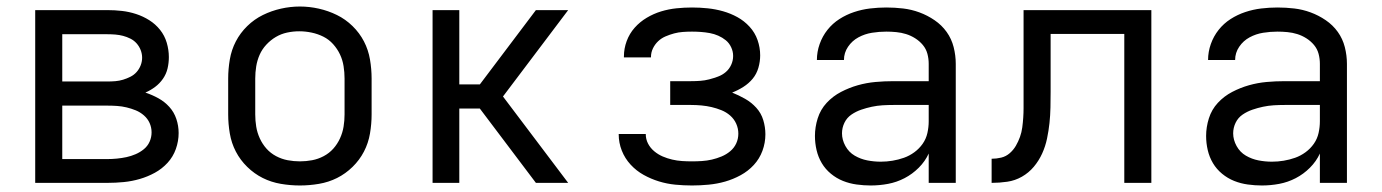

<svg xmlns="http://www.w3.org/2000/svg" viewBox="-20 -561 4240 589"><path d="M88 0V-530H309Q332 -530 354 -527.5Q376 -525 397.5 -518Q419 -511 438 -499Q457 -487 471 -469.5Q485 -452 491.5 -430Q498 -408 498 -386Q498 -368 494 -351Q490 -334 480 -319.5Q470 -305 456 -294.5Q442 -284 426 -277Q447 -270 466 -259.5Q485 -249 499.5 -233Q514 -217 521 -196Q528 -175 528 -153Q528 -128 519.5 -104Q511 -80 494 -61.5Q477 -43 455 -31Q433 -19 409 -12Q385 -5 360 -2.5Q335 0 309 0ZM171 -311H309Q322 -311 334 -312Q346 -313 357.5 -316.5Q369 -320 380 -325.5Q391 -331 399 -340Q407 -349 411.5 -360.5Q416 -372 416 -384Q416 -396 411.5 -407.5Q407 -419 399 -428Q391 -437 380 -442.5Q369 -448 357.5 -451Q346 -454 334 -455Q322 -456 309 -456H171ZM171 -73H309Q324 -73 339 -74.5Q354 -76 368 -79Q382 -82 396 -88Q410 -94 421.5 -103.5Q433 -113 439 -126.5Q445 -140 445 -155Q445 -170 439 -183.5Q433 -197 421.5 -207Q410 -217 396.5 -222.5Q383 -228 368.5 -231.5Q354 -235 339 -236Q324 -237 309 -237H171Z M900 8Q871 8 841.5 3Q812 -2 786 -15Q760 -28 738.5 -49Q717 -70 703.5 -96Q690 -122 685 -151.5Q680 -181 680 -210V-320Q680 -349 685 -378.5Q690 -408 703.5 -434Q717 -460 738.5 -481Q760 -502 786.5 -515Q813 -528 842 -534.5Q871 -541 900 -541Q929 -541 958 -534.5Q987 -528 1013.5 -515Q1040 -502 1061.5 -481Q1083 -460 1096.5 -434Q1110 -408 1115 -378.5Q1120 -349 1120 -320V-210Q1120 -181 1115 -151.5Q1110 -122 1096.5 -96Q1083 -70 1061.5 -49Q1040 -28 1014 -15Q988 -2 958.5 3Q929 8 900 8ZM900 -66Q919 -66 937.5 -69.5Q956 -73 973 -82Q990 -91 1002.5 -105Q1015 -119 1023 -136.5Q1031 -154 1034 -172.5Q1037 -191 1037 -210V-320Q1037 -339 1034 -358Q1031 -377 1023 -394Q1015 -411 1002 -425.5Q989 -440 972 -448.5Q955 -457 936 -461Q917 -465 898 -465Q879 -465 860.5 -461Q842 -457 826 -447.5Q810 -438 797 -424Q784 -410 776.5 -393Q769 -376 766 -357.5Q763 -339 763 -320V-210Q763 -191 766 -172.5Q769 -154 777 -136.5Q785 -119 797.5 -105Q810 -91 827 -82Q844 -73 862.5 -69.5Q881 -66 900 -66Z M1307 0V-530H1389V-302H1452L1624 -530H1723L1523 -265L1723 0H1624L1452 -228H1389V0Z M2103 8Q2077 8 2051.5 5.5Q2026 3 2001.5 -4.5Q1977 -12 1954.5 -24.5Q1932 -37 1914.5 -56Q1897 -75 1887.5 -99Q1878 -123 1878 -149Q1878 -149 1878 -149.5Q1878 -150 1878 -150H1961Q1961 -134 1968 -120.5Q1975 -107 1987 -97Q1999 -87 2013 -81Q2027 -75 2042 -71.5Q2057 -68 2072 -67Q2087 -66 2103 -66Q2118 -66 2133.5 -67Q2149 -68 2164 -71.5Q2179 -75 2193.5 -81Q2208 -87 2220 -97Q2232 -107 2238.5 -121Q2245 -135 2245 -151Q2245 -167 2238.5 -181.5Q2232 -196 2220 -206.5Q2208 -217 2193 -223Q2178 -229 2163 -232.5Q2148 -236 2132 -237.5Q2116 -239 2100 -239H2036V-312H2100Q2114 -312 2128 -313Q2142 -314 2155.5 -317.5Q2169 -321 2182.5 -326Q2196 -331 2206.5 -340Q2217 -349 2223 -362Q2229 -375 2229 -389V-390Q2229 -403 2223 -416Q2217 -429 2206.5 -437.5Q2196 -446 2183.5 -451.5Q2171 -457 2157.5 -459.5Q2144 -462 2130 -463Q2116 -464 2103 -464Q2089 -464 2075 -463Q2061 -462 2048 -458.5Q2035 -455 2022 -449.5Q2009 -444 1999 -434.5Q1989 -425 1983 -412.5Q1977 -400 1977 -386Q1977 -386 1977 -385.5Q1977 -385 1977 -385H1894Q1894 -385 1894 -386Q1894 -387 1894 -388Q1894 -412 1902.5 -435Q1911 -458 1927 -476Q1943 -494 1964 -506.5Q1985 -519 2008 -526Q2031 -533 2055 -535.5Q2079 -538 2103 -538Q2127 -538 2151 -535.5Q2175 -533 2198 -526.5Q2221 -520 2242 -508.5Q2263 -497 2279.5 -479Q2296 -461 2304 -438Q2312 -415 2312 -391Q2312 -372 2306.5 -353Q2301 -334 2289 -319.5Q2277 -305 2260.5 -294.5Q2244 -284 2226 -277Q2246 -269 2265.5 -258Q2285 -247 2300 -230.5Q2315 -214 2321.5 -192.5Q2328 -171 2328 -149Q2328 -123 2319 -98.5Q2310 -74 2292.5 -55Q2275 -36 2252 -23.5Q2229 -11 2204.5 -4Q2180 3 2154 5.5Q2128 8 2103 8Z M2651 8Q2630 8 2608 5Q2586 2 2566 -6Q2546 -14 2529 -28Q2512 -42 2501 -60.5Q2490 -79 2485 -100.5Q2480 -122 2480 -144Q2480 -171 2488.5 -198Q2497 -225 2516 -245.5Q2535 -266 2560 -279Q2585 -292 2611.5 -299.5Q2638 -307 2665.5 -309.5Q2693 -312 2721 -312H2829V-365Q2829 -381 2825 -396Q2821 -411 2811 -423Q2801 -435 2787.5 -443.5Q2774 -452 2759.5 -456.5Q2745 -461 2729.5 -462.5Q2714 -464 2699 -464Q2677 -464 2655 -460.5Q2633 -457 2613.5 -446.5Q2594 -436 2581.5 -417.5Q2569 -399 2569 -377Q2569 -377 2569 -377Q2569 -377 2569 -377H2486Q2486 -377 2486 -377Q2486 -377 2486 -377Q2486 -402 2494.5 -426Q2503 -450 2518.5 -469.5Q2534 -489 2555 -502.5Q2576 -516 2600 -524Q2624 -532 2649 -535Q2674 -538 2699 -538Q2725 -538 2750.5 -535Q2776 -532 2800.5 -523Q2825 -514 2847 -499Q2869 -484 2884 -463Q2899 -442 2905.5 -416.5Q2912 -391 2912 -365V0H2829V-90Q2818 -66 2798.5 -46.5Q2779 -27 2755 -14.5Q2731 -2 2704.5 3Q2678 8 2651 8ZM2682 -65Q2700 -65 2718 -68Q2736 -71 2753 -77Q2770 -83 2785 -94Q2800 -105 2810.5 -120Q2821 -135 2825 -153Q2829 -171 2829 -189V-239H2721Q2704 -239 2687.5 -238Q2671 -237 2654.5 -233.5Q2638 -230 2622 -224.5Q2606 -219 2592 -209.5Q2578 -200 2570.5 -184.5Q2563 -169 2563 -152Q2563 -132 2573.5 -113Q2584 -94 2602 -83.5Q2620 -73 2640.5 -69Q2661 -65 2682 -65Z M3022 0V-74Q3037 -74 3051.5 -77.5Q3066 -81 3077.5 -91Q3089 -101 3096.5 -114Q3104 -127 3109 -141Q3114 -155 3116 -170Q3118 -185 3119 -200Q3120 -215 3120 -229.5Q3120 -244 3120 -259Q3120 -262 3120 -264Q3120 -266 3120 -268V-274Q3120 -277 3120 -279Q3120 -281 3120 -283V-530H3512V0H3429V-457H3203V-282Q3203 -281 3203 -281Q3203 -281 3203 -281V-280Q3203 -256 3202.5 -231.5Q3202 -207 3199.5 -183.5Q3197 -160 3192 -136Q3187 -112 3177 -90Q3167 -68 3151.5 -49.5Q3136 -31 3115 -19Q3094 -7 3070 -3.5Q3046 0 3022 0Z M3851 8Q3830 8 3808 5Q3786 2 3766 -6Q3746 -14 3729 -28Q3712 -42 3701 -60.5Q3690 -79 3685 -100.5Q3680 -122 3680 -144Q3680 -171 3688.5 -198Q3697 -225 3716 -245.5Q3735 -266 3760 -279Q3785 -292 3811.5 -299.5Q3838 -307 3865.5 -309.5Q3893 -312 3921 -312H4029V-365Q4029 -381 4025 -396Q4021 -411 4011 -423Q4001 -435 3987.5 -443.5Q3974 -452 3959.5 -456.5Q3945 -461 3929.5 -462.5Q3914 -464 3899 -464Q3877 -464 3855 -460.5Q3833 -457 3813.5 -446.5Q3794 -436 3781.5 -417.5Q3769 -399 3769 -377Q3769 -377 3769 -377Q3769 -377 3769 -377H3686Q3686 -377 3686 -377Q3686 -377 3686 -377Q3686 -402 3694.5 -426Q3703 -450 3718.5 -469.5Q3734 -489 3755 -502.5Q3776 -516 3800 -524Q3824 -532 3849 -535Q3874 -538 3899 -538Q3925 -538 3950.5 -535Q3976 -532 4000.5 -523Q4025 -514 4047 -499Q4069 -484 4084 -463Q4099 -442 4105.5 -416.5Q4112 -391 4112 -365V0H4029V-90Q4018 -66 3998.5 -46.5Q3979 -27 3955 -14.5Q3931 -2 3904.5 3Q3878 8 3851 8ZM3882 -65Q3900 -65 3918 -68Q3936 -71 3953 -77Q3970 -83 3985 -94Q4000 -105 4010.5 -120Q4021 -135 4025 -153Q4029 -171 4029 -189V-239H3921Q3904 -239 3887.5 -238Q3871 -237 3854.5 -233.5Q3838 -230 3822 -224.5Q3806 -219 3792 -209.5Q3778 -200 3770.5 -184.5Q3763 -169 3763 -152Q3763 -132 3773.5 -113Q3784 -94 3802 -83.5Q3820 -73 3840.5 -69Q3861 -65 3882 -65Z"/></svg>

Font: Iosevka Curly Extended
Style: Regular
Weight: 400
Width: 7
Monospace: yes
Designer: Belleve Invis
Foundry: Belleve Invis
Version: Version 11.1.0; ttfautohint (v1.8.3)